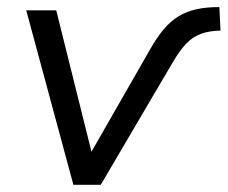

<svg xmlns="http://www.w3.org/2000/svg" viewBox="-20 -515 634 535"><path d="M184.5 0 53.1 -486.3H136.7L243 -59.6H216.2L397.7 -376.5Q416.6 -410.2 435.9 -433.1Q455.3 -456 477.6 -469.7Q499.9 -483.3 527.6 -489.3Q555.3 -495.3 591.3 -495.3L594.4 -429.7Q562.9 -429.2 539.9 -420.7Q516.9 -412.2 498.7 -393.1Q480.5 -374 461.4 -341.4L260.7 0Z"/></svg>

Font: Nunito Sans 12pt ExtraLight
Style: Italic
Weight: 200
Italic angle: -9°
Designer: Vernon Adams
Foundry: Vernon Adams
Version: Version 3.101;gftools[0.9.27]